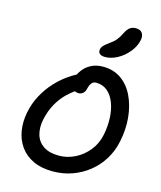

<svg xmlns="http://www.w3.org/2000/svg" viewBox="-143 -1101 1014 1212"><g transform="rotate(15 364.5 -494.5)"><path d="M318 10Q244 10 190.5 -15Q137 -40 105 -84.5Q73 -129 63.5 -186Q54 -243 66 -306Q79 -371 107.5 -423Q136 -475 172 -514.5Q208 -554 245 -581Q279 -606 307 -620Q315 -636 326 -650Q346 -677 379 -694Q412 -711 455 -711Q525 -711 575 -675.5Q625 -640 654 -579Q683 -518 690.5 -442Q698 -366 681 -285Q668 -219 634.5 -164.5Q601 -110 552 -71Q503 -32 443.5 -11Q384 10 318 10ZM323 -515Q300 -498 278 -478Q242 -444 215.5 -397.5Q189 -351 176 -290Q165 -236 177.5 -192Q190 -148 228 -122Q266 -96 331 -96Q384 -96 434.5 -121Q485 -146 522 -192Q559 -238 571 -300Q582 -356 579.5 -409.5Q577 -463 560.5 -506.5Q544 -550 513.5 -576Q483 -602 439 -602Q420 -602 409.5 -588Q399 -574 394 -553Q390 -531 377 -520Q364 -509 348 -509Q335 -509 323 -515ZM451 -773Q425 -773 414.5 -783.5Q404 -794 407 -811Q410 -826 421 -837.5Q432 -849 453 -864Q482 -884 496 -901.5Q510 -919 524 -947Q539 -978 555.5 -988.5Q572 -999 592 -999Q623 -999 635 -980.5Q647 -962 641 -933Q632 -891 601.5 -854Q571 -817 530.5 -795Q490 -773 451 -773Z"/></g></svg>

Font: Shantell Sans Light Medium
Style: Italic
Weight: 500
Italic angle: -11°
Version: Version 1.011;[c5ecc13dd]